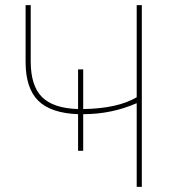

<svg xmlns="http://www.w3.org/2000/svg" viewBox="-20 -730 673 750"><path d="M514 -710H534V0H514V-327Q416 -284 305 -284V-141H285V-284Q178 -288 129 -337Q80 -386 80 -488V-710H100V-490Q100 -395 144 -351Q188 -307 285 -304V-459H305V-304Q439 -306 514 -350Z"/></svg>

Font: Raleway-v4020 Thin
Style: Regular
Weight: 250
Designer: Matt McInerney, Pablo Impallari, Rodrigo Fuenzalida
Foundry: Matt McInerney, Pablo Impallari, Rodrigo Fuenzalida
Version: Version 4.020;PS 004.020;hotconv 1.0.88;makeotf.lib2.5.64775